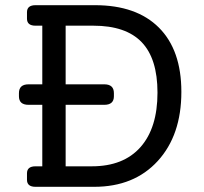

<svg xmlns="http://www.w3.org/2000/svg" viewBox="-20 -720 787 740"><path d="M346 -700Q506 -700 592.5 -613.5Q679 -527 679 -366Q679 -199 588 -99.5Q497 0 343 0H117Q84 0 84 -27V-52Q84 -79 117 -79H143V-316H90Q53 -316 53 -349V-361Q53 -395 90 -395H143V-621H117Q84 -621 84 -648V-673Q84 -700 117 -700ZM334 -79Q456 -79 521.5 -153Q587 -227 587 -363Q587 -494 526 -557.5Q465 -621 340 -621H233V-395H382Q419 -395 419 -361V-349Q419 -316 382 -316H233V-79Z"/></svg>

Font: Solway
Style: Regular
Weight: 400
Designer: Mariya V. Pigoulevskaya
Foundry: The Northern Block Ltd.
Version: Version 1.000;hotconv 1.0.109;makeotfexe 2.5.65596